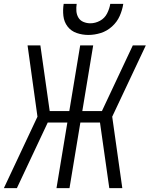

<svg xmlns="http://www.w3.org/2000/svg" viewBox="-21 -969 771 989"><path d="M-1 0H66L225 -338H326L270 0H337L393 -338H494L542 0H609L557 -368L730 -735H663L504 -397H403L459 -735H392L336 -397H235L187 -735H121L172 -368ZM434 -789Q466 -789 498 -799Q530 -809 556 -832.5Q582 -856 595.5 -886.5Q609 -917 614 -949H547Q543 -924 530.5 -899.5Q518 -875 494 -862Q470 -849 444 -849Q426 -849 409 -856Q392 -863 383 -878Q374 -893 372.5 -911.5Q371 -930 374 -949H307Q302 -918 305.5 -887Q309 -856 327 -832.5Q345 -809 374 -799Q403 -789 434 -789Z"/></svg>

Font: Iosevka Sparkle Light Oblique
Style: Regular
Weight: 300
Italic angle: -9°
Designer: Belleve Invis
Foundry: Belleve Invis
Version: Version 4.5.0; ttfautohint (v1.8.3)